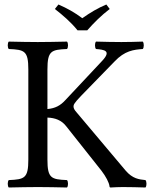

<svg xmlns="http://www.w3.org/2000/svg" viewBox="-20 -832 677 854"><path d="M191 -122V-309C225 -308 254 -297 274 -271L431 -73C451 -47 465 -20 467 -4C467 -1 468 2 472 2C492 1 505 0 526 0C560 0 594 1 627 2C633 -4 633 -25 627 -31C598 -34 570 -37 539 -73L320 -333C312 -342 307 -350 307 -358C307 -365 308 -372 342 -407L489 -558C535 -607 575 -611 615 -614C621 -620 621 -641 615 -647C584 -646 552 -645 520 -645C483 -645 444 -646 407 -647C401 -641 401 -620 407 -614C443 -611 477 -607 435 -562L270 -386C249 -363 226 -350 191 -347V-523C191 -606 208 -611 278 -614C284 -620 284 -641 278 -647C232 -646 185 -645 148 -645C110 -645 64 -646 19 -647C13 -641 13 -620 19 -614C89 -611 106 -606 106 -523V-122C106 -39 89 -34 19 -31C13 -25 13 -4 19 2C64 1 110 0 149 0C187 0 233 1 278 2C284 -4 284 -25 278 -31C208 -34 191 -39 191 -122ZM325 -697H368C398 -731 430 -763 468 -792L453 -812C415 -796 383 -777 346 -751C313 -776 279 -795 240 -812L224 -792C260 -764 295 -734 325 -697Z"/></svg>

Font: Libertinus Serif
Style: Regular
Weight: 400
Designer: Philipp H. Poll, Khaled Hosny
Foundry: Caleb Maclennan
Version: Version 7.050;RELEASE